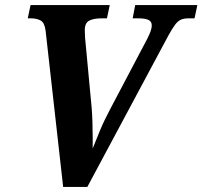

<svg xmlns="http://www.w3.org/2000/svg" viewBox="-20 -734 795 754"><path d="M159 -614Q155 -645 139.5 -653.5Q124 -662 101 -662H89L100 -714H411L400 -662H379Q348 -662 330.5 -653Q313 -644 313 -616Q313 -609 313.5 -601Q314 -593 314 -587L340 -310Q342 -285 343 -255Q344 -225 344 -197Q344 -169 344 -151Q355 -179 372 -220Q389 -261 413 -306L559 -583Q568 -601 572 -613Q576 -625 576 -634Q576 -650 562.5 -656Q549 -662 523 -662H501L511 -714H755L744 -662H721Q703 -662 691 -657Q679 -652 668 -637.5Q657 -623 641 -594L323 0H228Z"/></svg>

Font: Noto Serif SemiCondensed
Style: Bold Italic
Weight: 700
Width: 4
Italic angle: -12°
Designer: Monotype Design Team
Foundry: Monotype Imaging Inc.
Version: Version 2.014